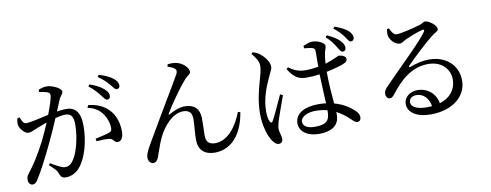

<svg xmlns="http://www.w3.org/2000/svg" viewBox="-70 -1202 4141 1620"><g transform="rotate(-10 2000.0 -391.5)"><path d="M848 -564C864 -564 875 -576 875 -594C875 -613 866 -630 842 -652C815 -677 775 -698 722 -717L710 -701C754 -668 781 -635 801 -609C820 -585 832 -564 848 -564ZM874 -197C907 -197 923 -233 923 -280C923 -356 898 -424 856 -467C813 -513 757 -538 681 -547L671 -525C733 -512 771 -484 799 -444C828 -402 837 -357 838 -331C839 -304 834 -294 813 -286C787 -277 732 -265 693 -256L698 -234C733 -237 793 -239 814 -234C844 -226 843 -197 874 -197ZM942 -637C959 -637 969 -647 969 -665C969 -687 958 -706 932 -727C906 -748 866 -767 813 -783L801 -767C849 -733 873 -707 894 -683C915 -659 926 -637 942 -637ZM391 21C442 21 484 -4 514 -41C577 -117 612 -258 612 -381C612 -503 566 -547 490 -547C468 -547 438 -543 412 -539L452 -635C463 -663 486 -675 486 -699C486 -727 406 -763 364 -763C333 -763 310 -754 292 -747V-727C317 -724 351 -718 367 -710C380 -703 383 -694 383 -682C383 -663 363 -599 334 -524C259 -508 174 -487 142 -487C114 -487 105 -515 92 -545L74 -541C68 -522 65 -499 69 -480C77 -446 117 -404 144 -404C169 -404 184 -415 225 -431C245 -439 276 -451 310 -463C288 -410 264 -357 241 -311C186 -205 139 -132 86 -64C71 -45 68 -33 68 -13C68 15 86 32 103 32C121 32 135 24 151 -4C192 -67 246 -173 298 -282C329 -345 362 -420 390 -487C423 -495 453 -501 475 -501C528 -501 545 -470 545 -403C545 -293 510 -165 473 -112C449 -76 428 -65 397 -65C373 -65 330 -89 278 -120L267 -105C320 -56 328 -45 334 -29C347 6 356 21 391 21Z M1665 34C1778 34 1898 -41 1935 -265L1915 -271C1872 -157 1792 -44 1682 -44C1629 -44 1604 -69 1604 -122C1604 -171 1608 -227 1607 -274C1604 -353 1562 -395 1480 -395C1442 -395 1396 -380 1345 -351C1337 -346 1333 -350 1338 -358C1379 -429 1477 -566 1521 -615C1547 -646 1576 -654 1576 -675C1576 -709 1530 -757 1474 -768C1455 -773 1423 -773 1401 -769L1396 -750C1414 -744 1441 -734 1455 -722C1467 -712 1471 -698 1459 -675C1424 -611 1273 -362 1192 -221C1139 -130 1096 -65 1096 -24C1096 6 1114 30 1137 30C1162 30 1174 13 1184 -11C1199 -50 1216 -110 1245 -172C1290 -265 1371 -356 1461 -356C1519 -356 1535 -321 1535 -278C1535 -218 1525 -159 1526 -100C1526 -12 1578 34 1665 34Z M2873 -618C2889 -617 2902 -626 2903 -646C2904 -665 2896 -684 2874 -707C2851 -732 2815 -755 2766 -777L2753 -762C2793 -727 2814 -696 2831 -668C2849 -641 2857 -619 2873 -618ZM2208 55C2231 55 2244 41 2244 17C2244 -9 2228 -41 2228 -73C2228 -89 2234 -110 2243 -144C2255 -181 2295 -291 2314 -344L2291 -355C2266 -304 2212 -177 2190 -143C2182 -129 2173 -131 2166 -143C2156 -162 2150 -189 2150 -236C2150 -339 2191 -441 2219 -501C2243 -557 2258 -575 2258 -599C2258 -645 2209 -698 2185 -715C2165 -731 2152 -736 2126 -745L2112 -733C2144 -695 2169 -660 2168 -621C2168 -585 2156 -548 2143 -500C2126 -440 2096 -335 2096 -223C2096 -118 2126 -28 2155 15C2171 39 2189 55 2208 55ZM2957 -691C2974 -690 2985 -701 2986 -719C2987 -737 2977 -757 2954 -780C2927 -802 2894 -819 2842 -838L2830 -823C2873 -791 2895 -764 2914 -738C2932 -713 2941 -691 2957 -691ZM2541 -455C2576 -455 2613 -458 2649 -463C2651 -382 2657 -283 2660 -213C2639 -216 2617 -217 2594 -217C2484 -217 2393 -177 2393 -88C2393 -12 2467 31 2556 31C2682 31 2733 -22 2733 -104L2732 -126C2772 -106 2807 -79 2841 -47C2864 -25 2876 -12 2894 -12C2913 -12 2925 -26 2925 -50C2925 -70 2913 -90 2892 -109C2861 -138 2808 -178 2727 -200C2721 -272 2712 -364 2712 -464V-474C2769 -485 2818 -499 2844 -508C2881 -522 2895 -530 2895 -553C2895 -576 2861 -589 2836 -590C2828 -590 2810 -578 2760 -559C2748 -554 2733 -549 2714 -543C2716 -575 2719 -602 2723 -622C2730 -664 2740 -670 2740 -692C2740 -717 2684 -746 2634 -746C2611 -746 2578 -733 2556 -722L2559 -702C2585 -700 2610 -697 2629 -691C2644 -686 2650 -681 2650 -652L2649 -528C2615 -522 2576 -518 2535 -518C2482 -518 2439 -536 2396 -568L2382 -555C2435 -468 2479 -455 2541 -455ZM2662 -153V-150C2662 -72 2641 -34 2534 -34C2478 -34 2433 -52 2433 -94C2433 -140 2498 -166 2558 -166C2596 -166 2631 -162 2662 -153Z M3537 -34 3494 -32C3403 -32 3359 -61 3359 -97C3359 -129 3385 -149 3422 -149C3478 -149 3524 -108 3537 -34ZM3514 33C3708 33 3822 -72 3824 -199C3826 -341 3715 -426 3584 -426C3513 -426 3455 -407 3413 -392C3404 -388 3399 -396 3407 -404C3451 -450 3581 -573 3636 -615C3670 -644 3697 -647 3697 -668C3697 -700 3635 -748 3600 -748C3584 -748 3582 -736 3555 -728C3508 -713 3387 -683 3349 -683C3323 -683 3306 -713 3292 -743L3275 -741C3271 -720 3269 -700 3273 -682C3279 -651 3318 -601 3362 -601C3380 -601 3395 -616 3414 -625C3455 -644 3535 -676 3568 -682C3581 -685 3588 -679 3577 -663C3532 -595 3343 -415 3203 -271C3177 -245 3166 -229 3165 -208C3163 -180 3180 -161 3196 -161C3213 -160 3222 -167 3240 -189C3324 -298 3423 -390 3565 -390C3686 -390 3751 -309 3748 -221C3747 -146 3702 -77 3606 -47C3588 -145 3510 -189 3440 -189C3372 -189 3321 -147 3321 -90C3321 -14 3401 33 3514 33Z"/></g></svg>

Font: Source Han Serif SC Medium
Style: Regular
Weight: 500
Designer: Ryoko NISHIZUKA 西塚涼子 (kana & ideographs); Frank Grießhammer (Latin, Greek & Cyrillic); Wenlong ZHANG 张文龙 (bopomofo); San
Foundry: Adobe
Version: Version 2.003;hotconv 1.1.1;makeotfexe 2.6.0